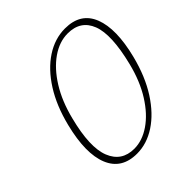

<svg xmlns="http://www.w3.org/2000/svg" viewBox="-195 -844 989 989"><g transform="rotate(-45 300.0 -349.5)"><path d="M432.5 -709Q546 -709 583 -614.8Q620 -520.5 578.5 -356Q549.5 -241 496.8 -159Q444 -77 377.5 -33.5Q311 10 239.5 10Q127.5 10 89.2 -84Q51 -178 92.5 -345Q120.5 -458 172.2 -539.5Q224 -621 291.2 -665Q358.5 -709 432.5 -709ZM538.5 -344.5Q581.5 -517.5 549.8 -599.2Q518 -681 424.5 -681Q363.5 -681 306 -641Q248.5 -601 202.8 -527.8Q157 -454.5 132 -354Q89 -185.5 122.2 -101.8Q155.5 -18 247.5 -18Q306 -18 363.5 -57.2Q421 -96.5 467.2 -169.8Q513.5 -243 538.5 -344.5Z"/></g></svg>

Font: Fraunces 72pt S100 Thin
Style: Italic
Weight: 100
Italic angle: -16°
Version: Version 1.000; ttfautohint (v1.8.3)